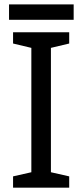

<svg xmlns="http://www.w3.org/2000/svg" viewBox="-20 -862 379 882"><path d="M297.9 0H40V-51.8L124 -70.8V-642.1L40 -662.1V-713.9H297.9V-662.1L213.9 -642.1V-70.8L297.9 -51.8ZM21.5 -841.8H318.4V-771H21.5Z"/></svg>

Font: NotoSans
Style: Regular
Weight: 400
Designer: Monotype Design team
Foundry: Monotype Imaging Inc.
Version: Version 1.04; ttfautohint (v1.4.1)